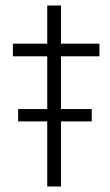

<svg xmlns="http://www.w3.org/2000/svg" viewBox="-20 -679 399 699"><path d="M202 -237V0H152V-237H46V-282H152V-474H27V-520H152V-659H202V-520H342V-474H202V-282H314V-237Z"/></svg>

Font: Mach ExtraLight
Style: Regular
Weight: 250
Version: Version 1.002